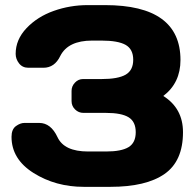

<svg xmlns="http://www.w3.org/2000/svg" viewBox="-20 -724 763 748"><path d="M24.9 -190.9Q24.9 -220.2 42 -232.7Q59.1 -245.1 75.2 -245.1H132.8Q178.2 -245.1 204.1 -189.5Q230 -133.8 323.2 -133.8H393.1Q453.1 -133.8 481 -150.9Q508.8 -168 508.8 -209Q508.8 -250 481 -267.1Q453.1 -284.2 393.1 -284.2H305.2Q286.1 -284.2 272.5 -297.6Q258.8 -311 258.8 -330.1V-370.1Q258.8 -388.2 272 -402.1Q285.2 -416 303.2 -416H375Q439.9 -416 469.5 -433.1Q499 -450.2 499 -491.2Q499 -532.2 469.5 -549.1Q439.9 -565.9 375 -565.9H338.9Q245.1 -565.9 214.8 -505.9Q192.9 -460 148.9 -460H90.8Q67.4 -460 54.2 -477.1Q41 -494.1 41 -514.2Q41 -569.8 83.5 -614.5Q126 -659.2 189.5 -681.6Q252.9 -704.1 321.8 -704.1H389.2Q683.1 -704.1 683.1 -490.2Q683.1 -400.9 616.2 -350.1Q692.9 -301.8 692.9 -209Q692.9 -96.2 620.8 -46.1Q548.8 3.9 410.2 3.9H306.2Q196.8 3.9 110.8 -50Q24.9 -104 24.9 -190.9Z"/></svg>

Font: Days One
Style: Regular
Weight: 400
Designer: Alexander Kalachev, Alexey Maslov, Jovanny Lemonad
Foundry: Alexander Kalachev, Alexey Maslov, Jovanny Lemonad
Version: Version 1.002